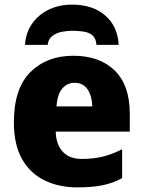

<svg xmlns="http://www.w3.org/2000/svg" viewBox="-20 -800 620 830"><path d="M297 -559Q410 -559 475.5 -495.5Q541 -432 541 -309V-231H221Q222 -177 250.5 -145Q279 -113 334 -113Q384 -113 424.5 -123Q465 -133 508 -155V-30Q470 -9 425 0.5Q380 10 313 10Q235 10 173 -20Q111 -50 75.5 -112Q40 -174 40 -271Q40 -417 111 -488Q182 -559 297 -559ZM302 -442Q270 -442 249 -417Q228 -392 224 -340H379Q378 -384 359 -413Q340 -442 302 -442ZM292 -780Q381 -780 435 -733Q489 -686 493 -606H397Q395 -634 380 -647Q365 -660 341 -663.5Q317 -667 292 -667Q271 -667 247.5 -662.5Q224 -658 206.5 -645Q189 -632 186 -606H88Q91 -657 118 -696.5Q145 -736 190 -758Q235 -780 292 -780Z"/></svg>

Font: Noto Sans Disp ExtBd
Style: Regular
Weight: 800
Designer: Monotype Design Team
Foundry: Monotype Imaging Inc.
Version: Version 2.000;GOOG;noto-source:20170915:90ef993387c0; ttfaut